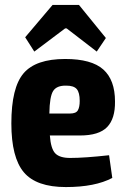

<svg xmlns="http://www.w3.org/2000/svg" viewBox="-20 -746 508 778"><path d="M119 -537 82 -595 193 -726H300L409 -592L372 -537L250 -631H244ZM264 -106Q323 -106 422 -117L435 -25Q365 12 247 12Q127 12 76.5 -48Q26 -108 26 -246Q26 -391 75.5 -449Q125 -507 244 -507Q351 -507 398.5 -464.5Q446 -422 446 -335Q447 -265 414 -231Q381 -197 304 -197H182Q186 -143 204 -124.5Q222 -106 264 -106ZM249 -399Q210 -400 195.5 -377.5Q181 -355 180 -286H264Q288 -286 295.5 -299Q303 -312 303 -337Q303 -371 291 -385Q279 -399 249 -399Z"/></svg>

Font: exo2condensed_b
Style: Bold
Weight: 700
Width: 3
Designer: Natanael Gama
Version: Version 1.001;PS 001.001;hotconv 1.0.70;makeotf.lib2.5.58329